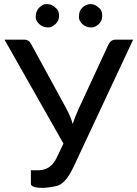

<svg xmlns="http://www.w3.org/2000/svg" viewBox="-20 -911 670 938"><path d="M427.2 -776.9Q399.9 -776.9 382.8 -793Q365.7 -809.1 365.7 -827.1Q365.7 -845.2 370.1 -855.7Q374.5 -866.2 382.3 -873.8Q390.1 -881.3 400.4 -886.2Q410.6 -891.1 422.4 -891.1Q434.1 -891.1 444.3 -886.2Q454.6 -881.3 467 -869.6Q479.5 -857.9 479.5 -833.5Q479.5 -808.6 461.9 -792.7Q444.3 -776.9 427.2 -776.9ZM216.8 -776.9Q189.5 -776.9 171.9 -793.2Q154.3 -809.6 154.3 -827.1Q154.3 -856.9 171.9 -874Q189.5 -891.1 206.1 -891.1Q222.7 -891.1 233.2 -886.2Q243.7 -881.3 256.1 -868.9Q268.6 -856.4 268.6 -833.5Q268.6 -810.1 251.2 -793.5Q233.9 -776.9 216.8 -776.9ZM189.5 6.8Q130.9 6.8 130.9 -13.7V-79.1H166.5Q227.1 -79.1 256.3 -139.2L290 -209.5L2 -717.3H98.6Q122.1 -717.3 133.3 -693.4L304.7 -379.4Q324.7 -341.8 335.4 -305.2Q344.2 -335.4 364.3 -379.4L509.8 -693.4Q521.5 -717.3 544.9 -717.3H630.4L338.9 -94.7Q299.3 -11.7 256.6 -2.4Q213.9 6.8 189.5 6.8Z"/></svg>

Font: Lato-Medium
Style: Regular
Weight: 500
Designer: Lukasz Dziedzic
Foundry: tyPoland Lukasz Dziedzic
Version: Version 2.006; 2014-01-15